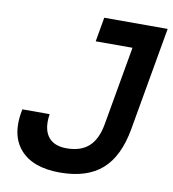

<svg xmlns="http://www.w3.org/2000/svg" viewBox="-80 -763 759 843"><g transform="rotate(10 300.0 -341.5)"><path d="M242.2 9.8Q121.1 9.8 64.9 -54.7Q25.4 -99.6 25.4 -169.9Q25.4 -200.2 32.7 -234.9H154.3Q151.4 -216.3 151.4 -200.2Q151.4 -161.1 169.4 -135.7Q194.8 -100.1 252.9 -100.1Q315.9 -100.1 351.8 -132.3Q387.7 -164.6 399.9 -232.4L461.9 -585H297.9L316.9 -693.4H599.6L518.6 -232.4Q496.6 -107.9 429.7 -49.1Q362.8 9.8 242.2 9.8Z"/></g></svg>

Font: CaskaydiaCove NFP SemiBold
Style: Italic
Weight: 600
Italic angle: -10°
Designer: Aaron Bell
Foundry: Saja Typeworks
Version: Version 2111.001; VTT 6.35;Nerd Fonts 3.1.1